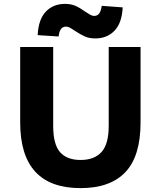

<svg xmlns="http://www.w3.org/2000/svg" viewBox="-20 -956 828 989"><path d="M84 -325V-714H254V-308Q254 -212 289.5 -172Q325 -132 395 -132Q466 -132 503 -173Q540 -214 540 -308V-714H704V-325Q704 -152 626 -69.5Q548 13 395 13Q84 13 84 -325ZM366 -797Q350 -808 339.5 -813.5Q329 -819 320 -819Q287 -819 282 -768L174 -775Q178 -856 216 -896Q254 -936 315 -936Q346 -936 369.5 -925.5Q393 -915 419 -896Q437 -884 446.5 -879Q456 -874 465 -874Q481 -874 490.5 -886Q500 -898 504 -926L612 -918Q608 -837 569.5 -797.5Q531 -758 471 -758Q440 -758 417.5 -768Q395 -778 366 -797Z"/></svg>

Font: Nebula Sans Bold
Style: Regular
Weight: 700
Designer: Paul D. Hunt for Adobe (as Source Sans)
Foundry: Nebula Entertainment & Broadcasting LLC
Version: Version 1.010